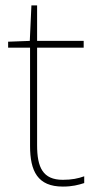

<svg xmlns="http://www.w3.org/2000/svg" viewBox="-20 -679 359 709"><path d="M212 -15C138 -15 117 -61 117 -143V-503H289V-528H117V-659H96L90 -528L10 -525V-503H91V-140C91 -47 119 10 212 10C247 10 269 4 291 -3V-28C269 -20 245 -15 212 -15Z"/></svg>

Font: Noto Sans Syriac Eastern Thin
Style: Regular
Weight: 100
Designer: Patrick Giasson and the Monotype Design Team
Foundry: Monotype Imaging Inc.
Version: Version 3.001